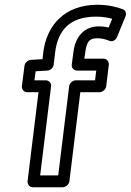

<svg xmlns="http://www.w3.org/2000/svg" viewBox="-20 -763 550 808"><path d="M452 -684 437 -647C422 -651 409 -652 395 -652C336 -652 297 -610 289 -544L282 -491C280 -476 293 -466 304 -466H385L380 -425H299C284 -425 272 -411 271 -400L225 -25H149L195 -400C197 -415 184 -425 173 -425H125L130 -463L180 -466C194 -467 205 -480 206 -491L212 -542C223 -633 271 -693 385 -693C410 -693 434 -689 452 -684ZM508 -694C513 -706 509 -719 497 -724C471 -734 433 -743 391 -743C250 -743 176 -655 162 -542L159 -514L109 -511C98 -510 85 -500 83 -486L72 -400C71 -389 79 -375 94 -375H142L96 0C95 11 103 25 118 25H244C255 25 270 15 272 0L318 -375H399C410 -375 425 -385 427 -400L438 -491C439 -502 431 -516 416 -516H335L339 -544C345 -592 360 -602 389 -602C404 -602 422 -599 438 -592C457 -584 469 -598 473 -608Z"/></svg>

Font: Falling Sky
Style: ExtOuObl
Weight: 400
Designer: Paul D. Hunt
Foundry: Adobe Systems Incorporated
Version: Version 1.02